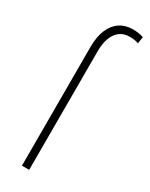

<svg xmlns="http://www.w3.org/2000/svg" viewBox="-200 -801 657 841"><g transform="rotate(30 128.5 -380.0)"><path d="M116.2 0H79.6V-600.6Q79.6 -652.3 94.5 -687.7Q109.4 -723.1 137 -741.7Q164.6 -760.3 202.6 -760.3Q216.3 -760.3 230.2 -758.5Q244.1 -756.8 256.8 -752L251.5 -718.3Q241.7 -721.7 231.4 -723.4Q221.2 -725.1 205.6 -725.1Q177.7 -725.1 157.7 -710.4Q137.7 -695.8 127 -667.7Q116.2 -639.6 116.2 -600.6Z"/></g></svg>

Font: Roboto Condensed ExtraLight
Style: Regular
Weight: 250
Designer: Christian Robertson
Foundry: Google
Version: Version 3.008; 2023